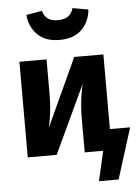

<svg xmlns="http://www.w3.org/2000/svg" viewBox="-63 -850 766 1063"><g transform="rotate(-5 320.5 -318.5)"><path d="M366.6 -531.4H528.7V0H378.5V-189.4Q378.5 -230.2 381.9 -266Q385.4 -301.7 390.4 -330.7Q395.4 -359.7 400.1 -378.8L222.7 0H62V-531.4H212.8V-339.4Q212.8 -301.5 209.8 -265.8Q206.9 -230 201.9 -200.7Q196.9 -171.3 191.6 -151.2ZM294.9 -632.4Q216.2 -632.4 172.7 -675.6Q129.1 -718.7 123.1 -786.2L210.2 -801.6Q219.4 -770.3 239.9 -756.3Q260.5 -742.3 294.9 -742.3Q329.3 -742.3 350.6 -756.3Q371.9 -770.3 380.7 -801.6L467.8 -786.2Q461.8 -718.7 417.9 -675.6Q373.9 -632.4 294.9 -632.4ZM429.1 -116.3H641.1L552.4 165.6H443.2L481.3 0H442.8Z"/></g></svg>

Font: Fira Sans Variable
Style: Regular
Weight: 400
Designer: Carrois Corporate & Edenspiekermann AG
Foundry: Carrois Corporate GbR & Edenspiekermann AG
Version: Version 4.202